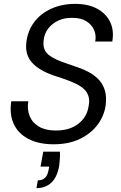

<svg xmlns="http://www.w3.org/2000/svg" viewBox="-20 -732 625 990"><path d="M256 12Q180 12 127 -15.5Q74 -43 51 -92.5Q28 -142 38 -210H126Q119 -168 133 -133.5Q147 -99 181 -79Q215 -59 268 -59Q317 -59 352.5 -75Q388 -91 410 -119.5Q432 -148 437 -185Q443 -215 436 -236.5Q429 -258 412 -273.5Q395 -289 371 -300.5Q347 -312 317.5 -322.5Q288 -333 256 -343Q179 -370 143.5 -411Q108 -452 116 -515Q123 -573 156 -617.5Q189 -662 244 -687Q299 -712 368 -712Q435 -712 481 -687Q527 -662 548 -618.5Q569 -575 559 -518H471Q477 -549 465.5 -576.5Q454 -604 426 -622Q398 -640 354 -640Q314 -641 282 -626.5Q250 -612 229.5 -586Q209 -560 205 -524Q202 -498 208.5 -480Q215 -462 231 -449Q247 -436 270 -425.5Q293 -415 321.5 -405.5Q350 -396 383 -384Q418 -372 446 -355.5Q474 -339 493.5 -316.5Q513 -294 521.5 -263Q530 -232 525 -191Q518 -136 484 -90Q450 -44 392.5 -16Q335 12 256 12ZM168 238 175 198Q200 198 213.5 183.5Q227 169 231 141L234 127H189L203 50H289Q290 70 288.5 89Q287 108 285 124Q274 183 244 210.5Q214 238 168 238Z"/></svg>

Font: DM Sans 11pt
Style: Italic
Weight: 400
Italic angle: -10°
Version: Version 4.004;gftools[0.9.30]